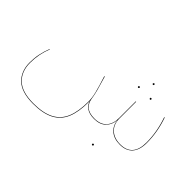

<svg xmlns="http://www.w3.org/2000/svg" viewBox="-115 -823 1391 1391"><g transform="rotate(45 580.5 -128.0)"><path d="M1082 -148Q1082 -75 1048.5 -37.5Q1015 0 952 0Q891 0 855 -31.5Q819 -63 814 -114Q811 -64 779 -32Q747 0 688 0Q637 0 609 -21Q581 -42 574 -73L575 -59Q575 42 548 106.5Q521 171 460 203Q399 235 298 235Q179 235 124 182Q69 129 69 41Q69 -48 103 -131L106 -130Q73 -49 73 41Q73 128 127 179.5Q181 231 298 231Q398 231 458 199.5Q518 168 544.5 104.5Q571 41 571 -59Q571 -98 559.5 -144Q548 -190 522 -271L526 -273Q549 -196 558 -162.5Q567 -129 574 -85Q580 -50 607 -27Q634 -4 688 -4Q749 -4 780.5 -38.5Q812 -73 812 -133V-304H816V-133Q816 -73 853 -38.5Q890 -4 952 -4Q1078 -4 1078 -148Q1078 -257 1039 -368L1043 -370Q1082 -259 1082 -148ZM808 -484Q808 -486 810 -488.5Q812 -491 815 -491Q822 -491 822 -484Q822 -477 815 -477Q808 -477 808 -484ZM748 -393Q748 -400 755 -400Q762 -400 762 -393Q762 -391 760 -388.5Q758 -386 755 -386Q748 -386 748 -393ZM868 -393Q868 -400 875 -400Q882 -400 882 -393Q882 -386 875 -386Q872 -386 870 -388.5Q868 -391 868 -393ZM807 137Q807 130 814 130Q821 130 821 137Q821 144 814 144Q807 144 807 137Z"/></g></svg>

Font: FiraGO Four
Style: Regular
Weight: 100
Designer: bBox Type
Foundry: bBox Type GmbH
Version: Version 1.001